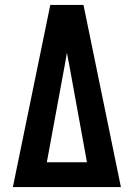

<svg xmlns="http://www.w3.org/2000/svg" viewBox="-20 -755 540 775"><path d="M32 0H468L317 -735H183ZM169 -100 241 -490Q243 -503 245.5 -516Q248 -529 250 -542Q253 -529 255 -516Q257 -503 260 -490L331 -100Z"/></svg>

Font: Iosevka SS09
Style: Bold
Weight: 700
Monospace: yes
Designer: Belleve Invis
Foundry: Belleve Invis
Version: Version 5.2.1; ttfautohint (v1.8.3)